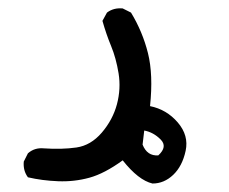

<svg xmlns="http://www.w3.org/2000/svg" viewBox="-20 -99 540 453"><path d="M339.8 334Q306.6 326.2 269.5 279.3Q226.6 310.5 190.9 320.3Q155.3 330.1 117.2 328.6Q79.1 327.1 45.9 319.3Q34.2 303.7 36.1 282.2L45.9 262.7Q61.5 249 83 251Q126 253.9 160.2 249Q194.3 244.1 220.2 213.9Q246.1 183.6 255.9 147Q265.6 110.4 259.8 74.2Q253.9 38.1 242.2 9.8Q230.5 -18.6 221.7 -49.8L232.4 -69.3Q248 -81.1 269.5 -79.1L289.1 -69.3Q316.4 -24.4 329.1 26.4Q341.8 77.1 334 151.4Q373 159.2 399.4 189.9Q425.8 220.7 418 256.8Q410.2 293 388.7 313.5Q367.2 334 339.8 334ZM353.5 267.6Q376 247.1 358.9 230Q341.8 212.9 320.3 209L316.4 242.2Q327.1 269.5 353.5 267.6Z"/></svg>

Font: JasonHandwriting4
Style: Regular
Weight: 400
Version: Version 1.01.21